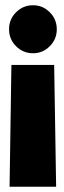

<svg xmlns="http://www.w3.org/2000/svg" viewBox="-20 -712 244 732"><path d="M16.5 0 23.5 -464.5H186.5L194 0ZM106 -509Q68 -509 41.2 -535.8Q14.5 -562.5 14.5 -600.5Q14.5 -638.5 41.2 -665.2Q68 -692 106 -692Q143 -692 169.8 -665.2Q196.5 -638.5 196.5 -600.5Q196.5 -562.5 169.8 -535.8Q143 -509 106 -509Z"/></svg>

Font: Anybody Condensed ExtraBold
Style: Regular
Weight: 800
Width: 3
Designer: Tyler Finck
Foundry: Etcetera Type Company
Version: Version 1.010; ttfautohint (v1.8.3) -l 8 -r 50 -G 200 -x 14 